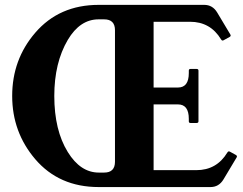

<svg xmlns="http://www.w3.org/2000/svg" viewBox="-20 -757 984 777"><path d="M379.4 0Q219.2 0 122.6 -112.8Q29.3 -222.2 29.3 -368.7Q29.3 -516.1 122.6 -624.5Q219.7 -737.3 379.4 -737.3H806.6Q840.3 -737.3 858.9 -706.5L912.6 -616.7Q913.6 -615.2 913.6 -613.3Q913.6 -609.9 909.2 -607.4L884.3 -593.8Q882.3 -592.8 880.9 -592.8Q877.4 -592.8 874.5 -597.7Q831.5 -668.9 749 -668.9H601.6V-402.8H700.2Q744.1 -402.8 744.1 -461.4V-471.2Q744.1 -478 751 -478Q751 -478 775.4 -478Q783.2 -478 783.2 -471.2V-266.1Q783.2 -259.3 775.4 -259.3H751Q744.1 -259.3 744.1 -266.1V-275.9Q744.1 -334.5 700.2 -334.5H601.6V-68.4H774.4Q856.9 -68.4 899.9 -139.6Q902.8 -144.5 906.2 -144.5Q907.7 -144.5 909.7 -143.6L934.6 -129.9Q939 -127.4 939 -124Q939 -122.1 938 -120.6L884.3 -30.8Q865.7 0 832 0ZM379.9 -58.6H401.4Q445.3 -58.6 445.3 -102.5V-634.8Q445.3 -678.7 401.4 -678.7H378.9Q303.7 -678.7 254.4 -595.7Q199.7 -502.9 199.7 -368.7Q199.7 -230 254.4 -141.6Q305.7 -58.6 379.9 -58.6Z"/></svg>

Font: Simply Serif
Style: Bold
Weight: 700
Designer: Wojciech Kalinowski "wmk69" (wmk69@o2.pl)
Foundry: Wojciech Kalinowski "wmk69" (wmk69@o2.pl)
Version: Version 1.0.0; 2022-02-18